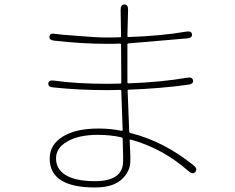

<svg xmlns="http://www.w3.org/2000/svg" viewBox="-20 -799 1040 850"><path d="M401 31Q200 31 200 -97Q200 -158 257.5 -194Q315 -230 416 -230Q470 -230 518 -220Q523 -219 523 -224L517 -396Q517 -401 512 -401L456 -400Q329 -400 216 -412Q192 -414 194 -430Q196 -446 220 -442Q320 -428 456 -428L512 -429Q517 -429 517 -434L516 -601Q516 -606 511 -606L475 -605Q463 -605 451 -605Q344 -605 220 -619Q196 -622 199 -638Q201 -654 225 -649Q240 -646 325 -640Q406 -633 450 -633Q462 -633 474 -633L511 -634Q516 -634 516 -639L514 -755Q514 -779 531 -779Q548 -779 547 -754L544 -640Q544 -635 549 -635Q694 -640 804 -659Q828 -663 830 -647Q832 -631 808 -629L549 -607Q544 -607 544 -602V-435Q544 -430 549 -430Q692 -435 809 -455Q832 -459 835 -443Q837 -427 813 -424Q691 -407 550 -402Q545 -402 545 -397L552 -218Q552 -212 558 -210Q704 -174 837 -67Q856 -52 845 -38Q833 -25 815 -41Q701 -142 559 -181Q554 -182 554 -177L557 -110Q557 -98 557 -86Q557 -46 527 -13Q488 31 401 31ZM401 3Q525 3 525 -86Q525 -98 525 -110L523 -184Q523 -190 517 -191Q471 -202 413 -202Q326 -202 275 -171Q228 -143 228 -98Q228 -53 266 -27Q310 3 401 3Z"/></svg>

Font: Resource Han Rounded JP ExtraLight
Style: Regular
Weight: 250
Designer: Cyano Hao (round all glyphs); Ryoko NISHIZUKA 西塚涼子 (kana, bopomofo & ideographs); Paul D. Hunt (Latin, Greek & Cyrillic)
Foundry: Cyano Hao
Version: 0.990